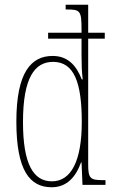

<svg xmlns="http://www.w3.org/2000/svg" viewBox="-20 -780 479 810"><path d="M198 10C260 10 299 -31 322 -95H324L328 0H425V-20H415C361 -20 352 -27 352 -86V-617H422V-642H352V-760H257V-740H262C318 -740 324 -735 324 -656V-642H183V-617H324V-544C324 -509 325 -476 329 -445H325C302 -504 266 -544 202 -544C112 -544 49 -476 49 -267C49 -60 106 10 198 10ZM199 -15C121 -15 77 -87 77 -265C77 -452 126 -519 204 -519C294 -519 325 -429 325 -265C325 -103 281 -15 199 -15Z"/></svg>

Font: Noto Serif Sinhala ExtraCondensed Thin
Style: Regular
Weight: 100
Width: 2
Designer: Jelle Bosma - Monotype Design Team
Foundry: Monotype Imaging Inc.
Version: Version 2.007